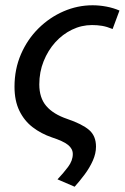

<svg xmlns="http://www.w3.org/2000/svg" viewBox="-20 -521 473 728"><path d="M263 187 198 159Q220 136 238 112Q256 88 256 63Q256 43 238 28.5Q220 14 177 0Q136 -14 104 -38.5Q72 -63 53.5 -101Q35 -139 35 -192Q35 -259 59.5 -315.5Q84 -372 126 -413.5Q168 -455 221 -478Q274 -501 331 -501Q357 -501 383.5 -496Q410 -491 433 -481L407 -411Q385 -420 367 -423Q349 -426 329 -426Q289 -426 253 -408.5Q217 -391 189.5 -360.5Q162 -330 145.5 -289Q129 -248 129 -201Q129 -150 155.5 -119Q182 -88 235 -70Q291 -51 317.5 -28.5Q344 -6 344 35Q344 61 332 88Q320 115 301 140.5Q282 166 263 187Z"/></svg>

Font: Source Sans 3 Medium
Style: Italic
Weight: 500
Italic angle: -11°
Designer: Paul D. Hunt
Foundry: Adobe
Version: Version 3.052;hotconv 1.1.0;makeotfexe 2.6.0